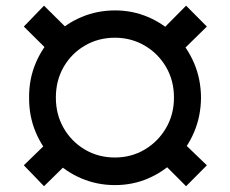

<svg xmlns="http://www.w3.org/2000/svg" viewBox="-20 -639 806 673"><path d="M383.3 9.8Q320.8 9.8 265.9 -13.4Q210.9 -36.6 169.7 -78.4Q128.4 -120.1 105 -176Q81.5 -231.9 82 -296.9Q81.5 -361.8 105 -417.5Q128.4 -473.1 169.7 -514.6Q210.9 -556.2 265.9 -579.3Q320.8 -602.5 383.3 -602.5Q444.8 -602.5 499 -579.3Q553.2 -556.2 595 -514.6Q636.7 -473.1 660.4 -417.5Q684.1 -361.8 684.6 -296.9Q684.1 -231.9 660.4 -176Q636.7 -120.1 595 -78.4Q553.2 -36.6 499 -13.4Q444.8 9.8 383.3 9.8ZM382.8 -86.9Q439.9 -86.9 487.1 -114.7Q534.2 -142.6 562 -190.2Q589.8 -237.8 589.8 -296.9Q589.8 -356.9 562 -404.3Q534.2 -451.7 487.1 -479.2Q439.9 -506.8 382.8 -506.8Q324.7 -506.8 277.6 -479.2Q230.5 -451.7 203.1 -404.3Q175.8 -356.9 175.8 -296.9Q175.8 -237.8 203.1 -190.2Q230.5 -142.6 277.6 -114.7Q324.7 -86.9 382.8 -86.9ZM602.5 -445.3 531.7 -517.6 632.3 -619.1 705.1 -545.9ZM632.3 13.7 531.7 -86.9 602.5 -158.2 705.1 -59.6ZM134.3 13.7 63.5 -59.6 165 -158.2 236.8 -86.9ZM165 -445.3 63.5 -545.9 134.3 -619.1 236.8 -517.6Z"/></svg>

Font: Inter 24pt ExtraBold
Style: Regular
Weight: 800
Designer: Rasmus Andersson
Foundry: rsms
Version: Version 4.001;git-66647c0bb